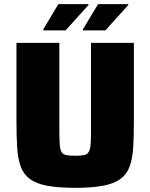

<svg xmlns="http://www.w3.org/2000/svg" viewBox="-20 -894 722 922"><path d="M341 8Q259 8 206.5 -2Q154 -12 124 -34Q94 -56 80 -93Q66 -130 62.5 -184.5Q59 -239 59 -313V-688H265V-276Q265 -231 266.5 -205Q268 -179 274.5 -166Q281 -153 297 -149.5Q313 -146 341 -146Q369 -146 384.5 -149.5Q400 -153 407 -166Q414 -179 415.5 -205Q417 -231 417 -276V-688H623V-313Q623 -239 619.5 -184.5Q616 -130 602 -93Q588 -56 557.5 -34Q527 -12 474.5 -2Q422 8 341 8ZM188 -748V-753L260 -874H405V-870L295 -748ZM378 -748V-753L451 -874H596V-870L486 -748Z"/></svg>

Font: Saira Thin ExtraBold
Style: Regular
Weight: 800
Version: Version 1.101